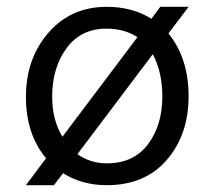

<svg xmlns="http://www.w3.org/2000/svg" viewBox="-20 -534 603 563"><path d="M428 -375 207 -82Q245 -55 293 -55Q372 -55 414 -111Q456 -167 456 -251Q456 -323 428 -375ZM163 -133 383 -425Q345 -450 292 -450Q217 -450 175 -392.5Q133 -335 133 -251Q133 -182 163 -133ZM533 -514 474 -436Q533 -363 533 -252Q533 -139 469 -65Q405 9 293 9Q221 9 165 -26L138 9H56L115 -70Q56 -141 56 -250Q56 -362 122 -438Q188 -514 293 -514Q368 -514 424 -479L450 -514Z"/></svg>

Font: Hind
Style: Regular
Weight: 400
Designer: Manushi Parikh, Satya Rajpurohit
Foundry: Indian Type Foundry
Version: Version 2.000;PS 1.0;hotconv 1.0.79;makeotf.lib2.5.61930